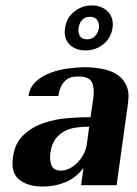

<svg xmlns="http://www.w3.org/2000/svg" viewBox="-20 -683 507 708"><path d="M314 -251 324 -321Q329 -358 319 -379.5Q309 -401 268 -401Q258 -401 247 -399Q236 -397 225.5 -389.5Q215 -382 207 -367.5Q199 -353 195 -329H85Q90 -362 112.5 -382.5Q135 -403 166 -414.5Q197 -426 231 -430.5Q265 -435 292 -435Q323 -435 354.5 -429.5Q386 -424 409.5 -409.5Q433 -395 445.5 -369Q458 -343 452 -302L410 0H279L288 -64Q260 -27 221 -11Q182 5 138 5Q83 5 51 -20.5Q19 -46 28 -104Q35 -156 67 -185.5Q99 -215 141.5 -229.5Q184 -244 230.5 -247.5Q277 -251 314 -251ZM318 -663Q355 -663 377.5 -640.5Q400 -618 395 -580Q389 -542 360.5 -519.5Q332 -497 295 -497Q258 -497 236 -519.5Q214 -542 220 -580Q225 -617 253.5 -640Q282 -663 318 -663ZM166 -120Q162 -95 169.5 -74.5Q177 -54 205 -54Q223 -54 239 -63Q255 -72 268 -86Q281 -100 289.5 -117Q298 -134 300 -150L309 -216Q284 -216 260 -212.5Q236 -209 216.5 -198.5Q197 -188 183.5 -169Q170 -150 166 -120ZM270 -580Q267 -563 274.5 -550.5Q282 -538 301 -538Q320 -538 331 -550.5Q342 -563 345 -580Q347 -597 338.5 -609Q330 -621 312 -621Q293 -621 282.5 -609Q272 -597 270 -580Z"/></svg>

Font: Gamine
Style: Bold Italic
Weight: 700
Designer: Tapiwanashe Sebastian Garikayi
Version: Version 1.000